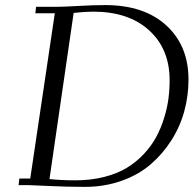

<svg xmlns="http://www.w3.org/2000/svg" viewBox="-20 -729 762 756"><path d="M53.2 0 56.2 -25.9H99.1L195.8 -676.8H119.1L122.1 -702.1H196.8Q229.5 -702.1 289.1 -705.6Q348.6 -709 394 -709Q547.4 -709 634.8 -628.9Q722.2 -548.8 722.2 -416Q722.2 -352.1 705.6 -291Q689 -230 654.5 -176Q620.1 -122.1 572.5 -81.3Q524.9 -40.5 458 -16.8Q391.1 6.8 314 6.8Q243.2 6.8 174.3 3.4Q105.5 0 95.2 0ZM174.8 -23.9Q220.7 -19 276.9 -19Q337.9 -19 389.9 -32.2Q441.9 -45.4 479.2 -68.1Q516.6 -90.8 546.1 -122.3Q575.7 -153.8 594.5 -188.5Q613.3 -223.1 625.7 -262.9Q638.2 -302.7 643.1 -339.4Q647.9 -376 647.9 -413.1Q647.9 -536.1 567.1 -609.6Q486.3 -683.1 347.2 -683.1Q314.9 -683.1 270 -678.2Z"/></svg>

Font: Dehuti
Style: Italic
Weight: 400
Version: Version 1.2